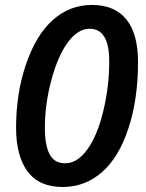

<svg xmlns="http://www.w3.org/2000/svg" viewBox="-20 -745 591 775"><path d="M537.1 -494.1Q537.1 -344.7 498.5 -227.3Q460 -109.9 391.6 -50Q323.2 9.8 232.9 9.8Q138.2 9.8 91.6 -52.5Q44.9 -114.7 44.9 -230Q44.9 -368.7 85.4 -486.8Q126 -605 194.1 -665Q262.2 -725.1 351.1 -725.1Q442.4 -725.1 489.7 -667.2Q537.1 -609.4 537.1 -494.1ZM341.8 -628.9Q294.4 -628.9 253.9 -574.2Q213.4 -519.5 187.3 -421.6Q161.1 -323.7 161.1 -229Q161.1 -159.2 180.2 -122.6Q199.2 -85.9 243.2 -85.9Q292 -85.9 332.3 -141.4Q372.6 -196.8 396.7 -295.9Q420.9 -395 420.9 -498Q420.9 -628.9 341.8 -628.9Z"/></svg>

Font: f5497506088       
Style: Italic
Weight: 600
Italic angle: -12°
Foundry: Ascender Corporation
Version: Version 1.10